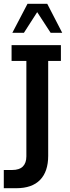

<svg xmlns="http://www.w3.org/2000/svg" viewBox="-36 -821 371 1012"><path d="M50 171H-16V75H28Q66 75 84.5 56.5Q103 38 103 3V-500H25V-583H285V-500H218V0Q218 83 175.5 127Q133 171 50 171ZM29 -648 109 -801H213L292 -648H231L160 -757L90 -648Z"/></svg>

Font: Rokkitt SemiBold SemiBold
Style: Regular
Weight: 600
Version: Version 3.103